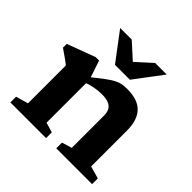

<svg xmlns="http://www.w3.org/2000/svg" viewBox="-179 -886 1056 1056"><g transform="rotate(45 349.0 -358.0)"><path d="M260.5 -396.5V-62L318.5 -44.5V0H41V-44.5L113 -65V-359Q104.5 -367 84.5 -381.2Q64.5 -395.5 32.5 -417.5V-447L196.5 -508H223ZM398 -44.5 456.5 -62V-311.5Q456.5 -338 447.5 -354.8Q438.5 -371.5 418.2 -379.8Q398 -388 365 -388Q335.5 -388 304.8 -381.8Q274 -375.5 249.5 -365L238 -395.5Q284.5 -434 314.2 -456.2Q344 -478.5 364.8 -489.5Q385.5 -500.5 403.5 -503.8Q421.5 -507 444.5 -507Q526 -507 565 -466Q604 -425 604 -345V-65L676.5 -44.5V0H398ZM377 -618H342L450.5 -716.5H540.5L417.5 -553H301.5L178.5 -716.5H268.5Z"/></g></svg>

Font: Newsreader 9pt SemiBold
Style: Regular
Weight: 600
Designer: Hugues Gentile
Foundry: Production Type
Version: Version 1.003